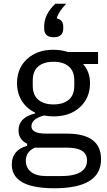

<svg xmlns="http://www.w3.org/2000/svg" viewBox="-20 -794 571 1026"><path d="M216 -642V-653Q216 -718 276 -774H334Q293 -732 283 -696Q318 -688 318 -652V-642Q318 -595 267 -595Q216 -595 216 -642ZM520 57Q520 212 270 212Q43 212 43 85Q43 8 125 -15V-26Q79 -48 79 -98Q79 -166 168 -188V-192Q122 -214 96.5 -255Q71 -296 71 -350Q71 -429 124.5 -478.5Q178 -528 265 -528Q308 -528 343 -516H504V-452H424Q461 -410 461 -350Q461 -271 407.5 -221.5Q354 -172 266 -172Q241 -172 216 -177Q148 -159 148 -119Q148 -80 227 -80H337Q520 -80 520 57ZM377 -336V-364Q377 -414 347.5 -439Q318 -464 266 -464Q214 -464 184.5 -439Q155 -414 155 -364V-336Q155 -286 184.5 -261Q214 -236 266 -236Q318 -236 347.5 -261Q377 -286 377 -336ZM445 63Q445 -5 338 -5H166Q118 17 118 65Q118 102 145.5 124.5Q173 147 230 147H304Q445 147 445 63Z"/></svg>

Font: Aneliza
Style: Regular
Weight: 400
Designer: Mike Abbink, Paul van der Laan, Pieter van Rosmalen
Foundry: Bold Monday
Version: Version 3.0